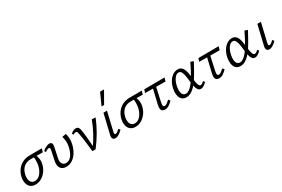

<svg xmlns="http://www.w3.org/2000/svg" viewBox="86 -1783 4200 2863"><g transform="rotate(-30 2185.5 -351.5)"><path d="M169.9 8.5Q116.9 8.5 84.2 -17.9Q51.5 -44.3 40.4 -89.9Q29.3 -135.5 40.7 -192.4Q54.2 -255.2 89.5 -304.9Q124.9 -354.5 180.1 -383.5Q235.4 -412.5 305.9 -413.1L517.3 -414.2L500 -354.5Q439.3 -355.6 386.3 -355.9Q333.4 -356.2 291.8 -356.2Q241.7 -356.2 204 -336.6Q166.2 -317 141.6 -281Q117.1 -245.1 106.3 -196.7Q92.6 -126.6 113.6 -84.3Q134.6 -41.9 185.5 -41.9Q224.8 -41.9 256.8 -66.5Q288.7 -91 311.4 -131.5Q334 -171.9 343.3 -219.5Q347.1 -236.5 348.9 -258.5Q350.6 -280.4 350.8 -302.5Q351 -324.6 349.3 -343.8Q347.5 -362.9 343.8 -373.9L383.3 -383.8Q391.1 -362.5 399.8 -337Q408.5 -311.6 411.7 -279.9Q415 -248.1 405.5 -206.4Q397.2 -165.4 375.9 -127Q354.5 -88.5 323.3 -58Q292.1 -27.4 253 -9.5Q213.9 8.5 169.9 8.5Z M697.3 8.5Q634.1 8.5 603.5 -34.3Q573 -77.1 588.5 -151.5L623.7 -318.6Q626.3 -329.2 626.6 -339.8Q627 -350.5 622.8 -357.5Q618.5 -364.6 606.5 -364.6Q594.3 -364.6 578.4 -357Q562.5 -349.5 544.4 -334.5L525.9 -360.5Q556.6 -388.2 589.5 -403.8Q622.4 -419.4 648.8 -419.4Q671.4 -419.4 681.4 -408Q691.5 -396.6 692.7 -378.6Q693.9 -360.5 689.3 -339L652.9 -168Q640.1 -107.8 659.8 -75.1Q679.5 -42.5 721.7 -42.5Q761.5 -42.5 791.7 -66.8Q822 -91.2 843.1 -133.6Q864.3 -176.1 875.7 -229.7Q886.7 -278.1 883.3 -324.2Q879.8 -370.4 867 -408.2L934.2 -421Q945.8 -382.6 948.5 -338.7Q951.3 -294.8 940.7 -246.2Q926.5 -176.5 892.8 -118.7Q859 -60.8 809.6 -26.2Q760.3 8.5 697.3 8.5Z M1148.6 0Q1145.2 -38 1140.7 -79.8Q1136.2 -121.5 1130.9 -162.5Q1125.6 -203.5 1120.2 -240Q1114.7 -276.6 1109.9 -304.8Q1103.2 -342.6 1096.9 -356.4Q1090.5 -370.1 1071.5 -370.1Q1061.5 -370.1 1050.5 -365.7Q1039.4 -361.3 1030.1 -353.5L1013.8 -377.4Q1034.5 -397.1 1058 -408.2Q1081.4 -419.4 1103 -419.4Q1128 -419.4 1141 -406.6Q1153.9 -393.9 1160.1 -370Q1166.3 -346.1 1170.6 -312.8Q1176.9 -263.9 1181.5 -214.5Q1186 -165.1 1189.8 -115.7Q1193.5 -66.3 1195.3 -17.4L1164.9 -22.3Q1235.8 -117.5 1288.6 -216.5Q1341.5 -315.4 1379 -416.9L1442.5 -411.5Q1398.9 -305.2 1340.1 -202.3Q1281.4 -99.5 1204.6 0Z M1546.5 5.2Q1527.5 5.2 1514 -3.3Q1500.5 -11.7 1496.2 -29.2Q1491.9 -46.7 1498.1 -74.1L1578.5 -414.2H1639.7L1563.1 -89Q1559.1 -70.5 1562 -59.8Q1565 -49 1579.5 -49Q1594.3 -49 1611 -61.4Q1627.8 -73.8 1650.1 -95.3L1672.3 -68.5Q1638.7 -33.7 1607.2 -14.3Q1575.7 5.2 1546.5 5.2ZM1600.9 -509.1 1691.8 -711H1760L1644.6 -509.1Z M1890.9 8.5Q1837.9 8.5 1805.2 -17.9Q1772.5 -44.3 1761.4 -89.9Q1750.3 -135.5 1761.7 -192.4Q1775.2 -255.2 1810.5 -304.9Q1845.9 -354.5 1901.1 -383.5Q1956.4 -412.5 2026.9 -413.1L2238.3 -414.2L2221 -354.5Q2160.3 -355.6 2107.3 -355.9Q2054.4 -356.2 2012.8 -356.2Q1962.7 -356.2 1925 -336.6Q1887.2 -317 1862.6 -281Q1838.1 -245.1 1827.3 -196.7Q1813.6 -126.6 1834.6 -84.3Q1855.6 -41.9 1906.5 -41.9Q1945.8 -41.9 1977.8 -66.5Q2009.7 -91 2032.4 -131.5Q2055 -171.9 2064.3 -219.5Q2068.1 -236.5 2069.9 -258.5Q2071.6 -280.4 2071.8 -302.5Q2072 -324.6 2070.3 -343.8Q2068.5 -362.9 2064.8 -373.9L2104.3 -383.8Q2112.1 -362.5 2120.8 -337Q2129.5 -311.6 2132.7 -279.9Q2136 -248.1 2126.5 -206.4Q2118.2 -165.4 2096.9 -127Q2075.5 -88.5 2044.3 -58Q2013.1 -27.4 1974 -9.5Q1934.9 8.5 1890.9 8.5Z M2400.2 5.2Q2370.9 5.2 2356 -6.4Q2341 -17.9 2336.7 -36.5Q2332.5 -55.1 2334.8 -76Q2337.1 -96.9 2341.5 -115.6L2410.4 -408.7H2463.9L2400.5 -120.1Q2395.7 -98.4 2395.1 -81.3Q2394.5 -64.2 2400.6 -54.1Q2406.7 -44.1 2420.9 -44.1Q2441.3 -44.1 2463.4 -60.3Q2485.5 -76.5 2511.6 -100.7L2534.9 -71.3Q2501.9 -37.5 2469.6 -16.2Q2437.4 5.2 2400.2 5.2ZM2263.3 -357.3 2279.5 -411.5 2630.2 -414.2 2612.9 -354.5Z M2768 6.3Q2717.4 6.3 2689 -23.3Q2660.5 -52.8 2653.7 -102.6Q2646.8 -152.5 2659.5 -211.5Q2673.6 -274.3 2703.4 -321.2Q2733.1 -368.2 2773.4 -394.3Q2813.6 -420.5 2857.5 -420.5Q2892.9 -420.5 2915.4 -403.9Q2937.8 -387.4 2950.9 -359.4Q2963.9 -331.4 2971.1 -295.5Q2978.3 -259.7 2982.7 -220.2Q2988.2 -175.5 2993.6 -135.3Q2999.1 -95.2 3010.2 -70.2Q3021.4 -45.2 3042.3 -45.2Q3056.7 -45.2 3071.5 -55.6Q3086.2 -66 3100.8 -80.1L3120.3 -55Q3101.3 -32.8 3073.5 -13.8Q3045.6 5.2 3017.7 5.2Q2990.8 5.2 2974.5 -13.3Q2958.3 -31.8 2948.9 -61.8Q2939.5 -91.8 2934.4 -128.1Q2929.4 -164.4 2925.4 -200Q2919.9 -251.7 2911.6 -290.7Q2903.4 -329.7 2888.6 -351.5Q2873.8 -373.4 2846.1 -373.4Q2819.3 -373.4 2794.9 -352Q2770.5 -330.5 2752.4 -293.2Q2734.3 -255.9 2724.5 -207.8Q2715 -159.5 2718.5 -122.9Q2722.1 -86.2 2739.3 -65.4Q2756.5 -44.6 2787.6 -44.6Q2815.5 -44.6 2844.3 -64Q2873.1 -83.4 2902.3 -118.2Q2931.5 -153 2961 -200.7Q2990.5 -248.5 3020.4 -305.2Q3050.2 -362 3080.5 -424.2L3130.2 -406Q3093.9 -338.7 3059.7 -277.3Q3025.5 -215.8 2991.1 -163.9Q2956.7 -111.9 2921.6 -74Q2886.5 -36 2848.4 -14.9Q2810.3 6.3 2768 6.3Z M3332.2 5.2Q3302.9 5.2 3288 -6.4Q3273 -17.9 3268.7 -36.5Q3264.5 -55.1 3266.8 -76Q3269.1 -96.9 3273.5 -115.6L3342.4 -408.7H3395.9L3332.5 -120.1Q3327.7 -98.4 3327.1 -81.3Q3326.5 -64.2 3332.6 -54.1Q3338.7 -44.1 3352.9 -44.1Q3373.3 -44.1 3395.4 -60.3Q3417.5 -76.5 3443.6 -100.7L3466.9 -71.3Q3433.9 -37.5 3401.6 -16.2Q3369.4 5.2 3332.2 5.2ZM3195.3 -357.3 3211.5 -411.5 3562.2 -414.2 3544.9 -354.5Z M3700 6.3Q3649.4 6.3 3621 -23.3Q3592.5 -52.8 3585.7 -102.6Q3578.8 -152.5 3591.5 -211.5Q3605.6 -274.3 3635.4 -321.2Q3665.1 -368.2 3705.4 -394.3Q3745.6 -420.5 3789.5 -420.5Q3824.9 -420.5 3847.4 -403.9Q3869.8 -387.4 3882.9 -359.4Q3895.9 -331.4 3903.1 -295.5Q3910.3 -259.7 3914.7 -220.2Q3920.2 -175.5 3925.6 -135.3Q3931.1 -95.2 3942.2 -70.2Q3953.4 -45.2 3974.3 -45.2Q3988.7 -45.2 4003.5 -55.6Q4018.2 -66 4032.8 -80.1L4052.3 -55Q4033.3 -32.8 4005.5 -13.8Q3977.6 5.2 3949.7 5.2Q3922.8 5.2 3906.5 -13.3Q3890.3 -31.8 3880.9 -61.8Q3871.5 -91.8 3866.4 -128.1Q3861.4 -164.4 3857.4 -200Q3851.9 -251.7 3843.6 -290.7Q3835.4 -329.7 3820.6 -351.5Q3805.8 -373.4 3778.1 -373.4Q3751.3 -373.4 3726.9 -352Q3702.5 -330.5 3684.4 -293.2Q3666.3 -255.9 3656.5 -207.8Q3647 -159.5 3650.5 -122.9Q3654.1 -86.2 3671.3 -65.4Q3688.5 -44.6 3719.6 -44.6Q3747.5 -44.6 3776.3 -64Q3805.1 -83.4 3834.3 -118.2Q3863.5 -153 3893 -200.7Q3922.5 -248.5 3952.4 -305.2Q3982.2 -362 4012.5 -424.2L4062.2 -406Q4025.9 -338.7 3991.7 -277.3Q3957.5 -215.8 3923.1 -163.9Q3888.7 -111.9 3853.6 -74Q3818.5 -36 3780.4 -14.9Q3742.3 6.3 3700 6.3Z M4196.5 5.2Q4177.5 5.2 4164 -3.3Q4150.5 -11.7 4146.2 -29.2Q4141.9 -46.7 4148.1 -74.1L4228.5 -414.2H4289.7L4213.1 -89Q4209.1 -70.5 4212 -59.8Q4215 -49 4229.5 -49Q4244.3 -49 4261 -61.4Q4277.8 -73.8 4300.1 -95.3L4322.3 -68.5Q4288.7 -33.7 4257.2 -14.3Q4225.7 5.2 4196.5 5.2Z"/></g></svg>

Font: Ysabeau
Style: Bold Italic
Weight: 700
Italic angle: -12°
Designer: Christian Thalmann (Catharsis Fonts)
Version: Version 2.002